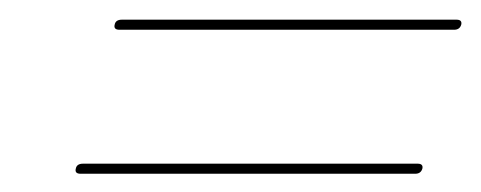

<svg xmlns="http://www.w3.org/2000/svg" viewBox="-20 -444 501 200"><path d="M99.5 -418.5Q100.5 -423.5 107 -423.5H455.5Q461.5 -423.5 460.5 -418.5Q459 -413 453 -413H104.5Q98 -413 99.5 -418.5ZM59 -268.5Q60 -273.5 66.5 -273.5H415Q421 -273.5 420 -268.5Q418.5 -263 412.5 -263H64Q57.5 -263 59 -268.5Z"/></svg>

Font: Fraunces 144pt Black
Style: Italic
Weight: 900
Italic angle: -16°
Version: Version 1.000;[0bf87f6ff]